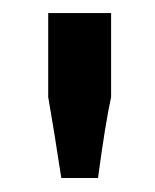

<svg xmlns="http://www.w3.org/2000/svg" viewBox="-20 -728 231 286"><path d="M145.5 -583.5Q136.7 -543 126 -462.9H71.3Q60.1 -536.6 51.8 -583.5V-708.5H145.5Z"/></svg>

Font: Saysettha OT
Style: Regular
Weight: 400
Designer: John M. Durdin and Silvain Dupertuis
Foundry: Lao Script for Windows
Version: Version 2.000